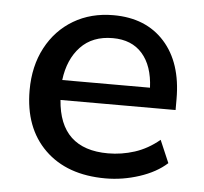

<svg xmlns="http://www.w3.org/2000/svg" viewBox="-43 -542 633 595"><g transform="rotate(5 274.0 -244.0)"><path d="M306 9Q186 9 117 -58.5Q48 -126 48 -243Q48 -318 78.5 -375.5Q109 -433 163 -465Q217 -497 287 -497Q388 -497 446 -432.5Q504 -368 504 -255V-221H146Q157 -69 307 -69Q349 -69 389.5 -82Q430 -95 466 -125L496 -55Q463 -25 411 -8Q359 9 306 9ZM291 -426Q228 -426 191 -387Q154 -348 146 -283H419Q416 -351 383 -388.5Q350 -426 291 -426Z"/></g></svg>

Font: Nunito Sans SemiBold
Style: Regular
Weight: 600
Designer: Vernon Adams
Foundry: Vernon Adams
Version: Version 3.101; ttfautohint (v1.8.4.7-5d5b);gftools[0.9.27]